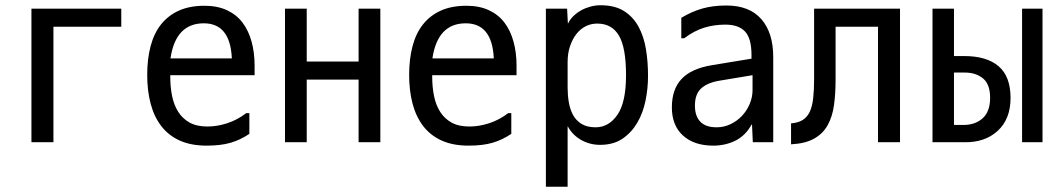

<svg xmlns="http://www.w3.org/2000/svg" viewBox="-20 -559 4040 733"><path d="M100 -526H443V-457H184V-16H100Z M631 -336H865V-339Q858 -470 758 -470Q651 -470 631 -337ZM761 -537Q810 -537 846.5 -520Q883 -503 906 -472.5Q929 -442 940.5 -400Q952 -358 952 -309V-272H630V-267Q630 -227 637 -192.5Q644 -158 660.5 -132Q677 -106 704 -91Q731 -76 772 -76Q809 -76 847.5 -88.5Q886 -101 920 -127H932V-48Q898 -25 860.5 -14Q823 -3 769 -3Q709 -3 666 -22.5Q623 -42 595.5 -78Q568 -114 555 -163.5Q542 -213 542 -273Q542 -334 555 -383Q568 -432 595 -466Q622 -500 663 -518.5Q704 -537 761 -537Z M1432 -526V-16H1349V-255H1151V-16H1068V-526H1151V-324H1349V-526Z M1631 -336H1865V-339Q1858 -470 1758 -470Q1651 -470 1631 -337ZM1761 -537Q1810 -537 1846.5 -520Q1883 -503 1906 -472.5Q1929 -442 1940.5 -400Q1952 -358 1952 -309V-272H1630V-267Q1630 -227 1637 -192.5Q1644 -158 1660.5 -132Q1677 -106 1704 -91Q1731 -76 1772 -76Q1809 -76 1847.5 -88.5Q1886 -101 1920 -127H1932V-48Q1898 -25 1860.5 -14Q1823 -3 1769 -3Q1709 -3 1666 -22.5Q1623 -42 1595.5 -78Q1568 -114 1555 -163.5Q1542 -213 1542 -273Q1542 -334 1555 -383Q1568 -432 1595 -466Q1622 -500 1663 -518.5Q1704 -537 1761 -537Z M2147 -224Q2147 -196 2151.5 -169Q2156 -142 2167.5 -120.5Q2179 -99 2200 -86Q2221 -73 2254 -73Q2304 -73 2337 -120.5Q2370 -168 2370 -272Q2370 -377 2343 -423Q2316 -469 2260 -469Q2236 -469 2215.5 -458.5Q2195 -448 2180 -428.5Q2165 -409 2156 -382Q2147 -355 2147 -322ZM2271 -6Q2232 -6 2199 -24.5Q2166 -43 2148 -76H2147V154H2064V-526H2145L2148 -470H2149Q2156 -485 2169.5 -498Q2183 -511 2199.5 -520Q2216 -529 2235 -534Q2254 -539 2272 -539Q2327 -539 2362 -517Q2397 -495 2417.5 -457.5Q2438 -420 2446 -371.5Q2454 -323 2454 -269Q2454 -222 2444.5 -175Q2435 -128 2413 -90.5Q2391 -53 2356.5 -29.5Q2322 -6 2271 -6Z M2853 -215V-272L2733 -252Q2684 -245 2658.5 -223Q2633 -201 2633 -156Q2633 -116 2653.5 -94.5Q2674 -73 2716 -73Q2744 -73 2769 -85Q2794 -97 2812.5 -116.5Q2831 -136 2842 -162Q2853 -188 2853 -215ZM2581 -413V-491Q2621 -515 2661.5 -526.5Q2702 -538 2753 -538Q2841 -538 2886.5 -486Q2932 -434 2932 -341V-16H2854L2851 -83H2849Q2826 -41 2787.5 -22Q2749 -3 2703 -3Q2630 -3 2587.5 -41.5Q2545 -80 2545 -149Q2545 -218 2582 -257.5Q2619 -297 2697 -310L2849 -335V-349Q2849 -412 2824.5 -438.5Q2800 -465 2749 -465Q2707 -465 2669 -453.5Q2631 -442 2592 -413Z M3000 -88Q3027 -90 3044.5 -101Q3062 -112 3071.5 -132.5Q3081 -153 3084.5 -184Q3088 -215 3088 -257V-526H3416V-16H3332V-457H3170V-255Q3170 -202 3164 -158Q3158 -114 3140 -81.5Q3122 -49 3088.5 -30Q3055 -11 3000 -8Z M3960 -16H3882V-526H3960ZM3540 -526H3622V-345H3661Q3747 -345 3792.5 -306Q3838 -267 3838 -185Q3838 -105 3789.5 -60Q3741 -15 3663 -16H3540ZM3659 -82Q3703 -82 3731.5 -107.5Q3760 -133 3760 -186Q3760 -237 3733 -259.5Q3706 -282 3663 -282H3622V-82Z"/></svg>

Font: D2Coding ligature
Style: Regular
Weight: 400
Monospace: yes
Designer: Yong-Rak Park; Jeong-Hwan Yoon; Sang-Min Lee;
Foundry: NHN Corporation
Version: Version 1.3.2; Build 20180524